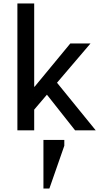

<svg xmlns="http://www.w3.org/2000/svg" viewBox="-20 -750 571 1105"><path d="M176.8 -730V-251H179.2L384.8 -500H501L308.1 -273.9L530.8 0H412.1L250 -205.1L176.8 -119.1V0H80.1V-730ZM230 335V55.2H350.1V88.9L264.2 335Z"/></svg>

Font: Quantico
Style: Regular
Weight: 400
Designer: Matt Desmond
Foundry: MADtype
Version: Version 2.002